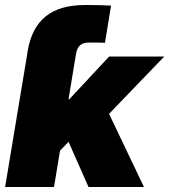

<svg xmlns="http://www.w3.org/2000/svg" viewBox="-20 -749 678 769"><path d="M69.3 -413.1 87.4 -522.5 90.8 -544.9Q106.4 -637.2 162.6 -683.1Q218.8 -729 321.8 -729Q353.5 -729 380.6 -728.3Q407.7 -727.5 424.8 -726.6L400.4 -577.6Q390.6 -578.1 373.8 -578.4Q356.9 -578.6 336.4 -578.6Q314 -578.6 301.5 -568.4Q289.1 -558.1 285.2 -536.6L282.7 -522.5L264.6 -413.1ZM195.8 -119.6 233.9 -351.1H257.3L417 -522.5H637.7L372.6 -247.1H317.4ZM0.5 0 87.4 -522.5H282.7L196.3 0ZM334.5 0 244.6 -203.6 394 -340.8 556.6 0Z"/></svg>

Font: Inter 28pt Black
Style: Italic
Weight: 900
Italic angle: -9.3988°
Designer: Rasmus Andersson
Foundry: rsms
Version: Version 4.001;git-66647c0bb